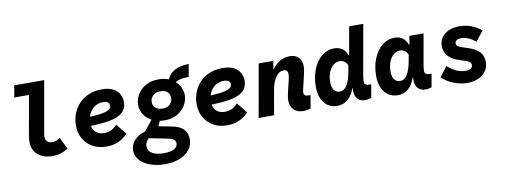

<svg xmlns="http://www.w3.org/2000/svg" viewBox="-75 -1162 4950 1880"><g transform="rotate(-10 2400.0 -222.0)"><path d="M368.5 17Q278 17 223.2 -30.8Q168.5 -78.5 168.5 -155.5Q168.5 -173.5 171 -194.8Q173.5 -216 178.5 -245.5L254.5 -675.5L309.5 -613H97.5L118.5 -730H415.5L327.5 -230.5Q324.5 -213.5 323 -201.8Q321.5 -190 321.5 -181Q321.5 -151.5 340.2 -134.8Q359 -118 391 -118Q411 -118 428.5 -124.8Q446 -131.5 466.5 -147L525 -29Q486.5 -5.5 449.2 5.8Q412 17 368.5 17Z M902.5 17Q826 17 768 -16Q710 -49 677.2 -106.2Q644.5 -163.5 644.5 -237Q644.5 -299 665.5 -354.2Q686.5 -409.5 726.8 -452Q767 -494.5 824.5 -518.8Q882 -543 954.5 -543Q1050.5 -543 1099 -498Q1147.5 -453 1147.5 -383.5Q1147.5 -319.5 1105.5 -281Q1063.5 -242.5 974.8 -225.8Q886 -209 745 -209L737.5 -296.5Q828 -298.5 888.2 -306Q948.5 -313.5 978.8 -329.5Q1009 -345.5 1009 -372.5Q1009 -394 993.2 -405.8Q977.5 -417.5 945 -417.5Q897 -417.5 861.2 -393Q825.5 -368.5 805.8 -328.2Q786 -288 786 -240.5Q786 -182 817.5 -149.5Q849 -117 906 -117Q943 -117 973.8 -131.2Q1004.5 -145.5 1035 -177.5L1117.5 -73Q1073 -27 1021.2 -5Q969.5 17 902.5 17Z M1441 286.5Q1358.5 286.5 1293.5 263.2Q1228.5 240 1191 198Q1153.5 156 1153.5 100Q1153.5 54.5 1179 17.5Q1204.5 -19.5 1250.5 -43.2Q1296.5 -67 1357.5 -72.5L1365 -14.5Q1327 1 1308.2 26.8Q1289.5 52.5 1289.5 84Q1289.5 129.5 1332 154Q1374.5 178.5 1446 178.5Q1513 178.5 1548.8 158.8Q1584.5 139 1584.5 106Q1584.5 82.5 1569 68.2Q1553.5 54 1515 46L1271 -3V-24L1394.5 -180L1472 -164L1438.5 -91L1570 -65Q1651 -49 1685.2 -10Q1719.5 29 1719.5 87Q1719.5 146.5 1684 191.5Q1648.5 236.5 1585.8 261.5Q1523 286.5 1441 286.5ZM1509 -137Q1443.5 -137 1391.2 -162.2Q1339 -187.5 1309 -231.5Q1279 -275.5 1279 -330.5Q1279 -384 1307.2 -432.5Q1335.5 -481 1389.5 -512Q1443.5 -543 1521 -543Q1584.5 -543 1635.2 -517Q1686 -491 1716 -447Q1746 -403 1746 -348Q1746 -293.5 1717 -245.2Q1688 -197 1634.8 -167Q1581.5 -137 1509 -137ZM1511.5 -254Q1541.5 -254 1563.8 -265.5Q1586 -277 1598 -297.8Q1610 -318.5 1610 -345Q1610 -381.5 1585 -403Q1560 -424.5 1518 -424.5Q1485 -424.5 1462 -412Q1439 -399.5 1427 -378.8Q1415 -358 1415 -332Q1415 -296 1441 -275Q1467 -254 1511.5 -254ZM1657.5 -470.5 1608.5 -500.5Q1638 -578 1696 -608.8Q1754 -639.5 1837 -639.5L1814.5 -515Q1762 -515 1725.8 -506Q1689.5 -497 1657.5 -470.5Z M2102.5 17Q2026 17 1968 -16Q1910 -49 1877.2 -106.2Q1844.5 -163.5 1844.5 -237Q1844.5 -299 1865.5 -354.2Q1886.5 -409.5 1926.8 -452Q1967 -494.5 2024.5 -518.8Q2082 -543 2154.5 -543Q2250.5 -543 2299 -498Q2347.5 -453 2347.5 -383.5Q2347.5 -319.5 2305.5 -281Q2263.5 -242.5 2174.8 -225.8Q2086 -209 1945 -209L1937.5 -296.5Q2028 -298.5 2088.2 -306Q2148.5 -313.5 2178.8 -329.5Q2209 -345.5 2209 -372.5Q2209 -394 2193.2 -405.8Q2177.5 -417.5 2145 -417.5Q2097 -417.5 2061.2 -393Q2025.5 -368.5 2005.8 -328.2Q1986 -288 1986 -240.5Q1986 -182 2017.5 -149.5Q2049 -117 2106 -117Q2143 -117 2173.8 -131.2Q2204.5 -145.5 2235 -177.5L2317.5 -73Q2273 -27 2221.2 -5Q2169.5 17 2102.5 17Z M2864 9Q2803.5 9 2769 -25Q2734.5 -59 2734.5 -118Q2734.5 -137.5 2737.8 -157.2Q2741 -177 2747.5 -205L2771 -302Q2776.5 -324.5 2779.5 -341.5Q2782.5 -358.5 2782.5 -372.5Q2782.5 -394.5 2771.8 -405.8Q2761 -417 2739.5 -417Q2711 -417 2686.2 -395.8Q2661.5 -374.5 2643.2 -336.2Q2625 -298 2616 -247L2572.5 0H2419.5L2512.5 -526H2658L2639.5 -421.5L2621 -445H2648Q2720.5 -543 2822 -543Q2879.5 -543 2910.8 -511.2Q2942 -479.5 2942 -425.5Q2942 -404.5 2938.2 -381.8Q2934.5 -359 2928 -331.5L2900.5 -215.5Q2895.5 -195 2893.8 -185.8Q2892 -176.5 2892 -170Q2892 -132.5 2937.5 -132.5H2959L2936 -3Q2900 9 2864 9Z M3199.5 17Q3118.5 17 3071 -43Q3023.5 -103 3023.5 -204.5Q3023.5 -301.5 3055.2 -378Q3087 -454.5 3141.5 -498.8Q3196 -543 3265 -543Q3312.5 -543 3346.2 -519Q3380 -495 3392.5 -452H3432.5L3390.5 -405.5L3448 -730H3588.5L3501.5 -242Q3497 -217 3495.2 -201.8Q3493.5 -186.5 3493.5 -175Q3493.5 -133.5 3541 -133.5H3562L3539 -2.5Q3524.5 3 3509.8 6Q3495 9 3478 9Q3429.5 9 3402.8 -20.5Q3376 -50 3376 -103.5Q3376 -118 3378.8 -133.8Q3381.5 -149.5 3388 -173.5L3412.5 -121L3372.5 -126.5Q3348 -57 3303.8 -20Q3259.5 17 3199.5 17ZM3249.5 -116.5Q3291 -116.5 3319 -161.2Q3347 -206 3363.5 -297L3374 -355Q3361 -383.5 3342.2 -396.8Q3323.5 -410 3296.5 -410Q3260 -410 3231.5 -385.8Q3203 -361.5 3186.5 -319.2Q3170 -277 3170 -223.5Q3170 -172 3190.8 -144.2Q3211.5 -116.5 3249.5 -116.5Z M3803.5 17Q3720.5 17 3672 -43Q3623.5 -103 3623.5 -204.5Q3623.5 -301.5 3655.2 -378Q3687 -454.5 3741.5 -498.8Q3796 -543 3865 -543Q3915.5 -543 3945.8 -519.2Q3976 -495.5 3992 -452H4032L3990.5 -405.5L4013 -535.5H4153.5L4101.5 -242Q4097 -217 4095.2 -201.8Q4093.5 -186.5 4093.5 -175Q4093.5 -133.5 4141 -133.5H4162L4139 -2.5Q4124.5 3 4109.8 6Q4095 9 4078 9Q4029.5 9 4002.8 -20.5Q3976 -50 3976 -103.5Q3976 -118 3978.8 -133.8Q3981.5 -149.5 3988 -173.5L4012.5 -121L3972.5 -126.5Q3949 -57 3905.5 -20Q3862 17 3803.5 17ZM3849.5 -116Q3891 -116 3919 -161.2Q3947 -206.5 3963.5 -297L3974 -355Q3962 -383 3943.2 -396.5Q3924.5 -410 3896.5 -410Q3860 -410 3831.5 -385.8Q3803 -361.5 3786.5 -319.2Q3770 -277 3770 -223.5Q3770 -171.5 3790.8 -143.8Q3811.5 -116 3849.5 -116Z M4493.5 17Q4425 17 4359 -9.2Q4293 -35.5 4241.5 -82.5L4319 -181.5Q4403.5 -103 4496 -103Q4530 -103 4548 -114.8Q4566 -126.5 4566 -148.5Q4566 -180.5 4519.5 -196L4445 -220.5Q4378.5 -242.5 4343 -282.5Q4307.5 -322.5 4307.5 -380Q4307.5 -429.5 4332.5 -466Q4357.5 -502.5 4403 -522.8Q4448.5 -543 4509 -543Q4572 -543 4624.2 -523.8Q4676.5 -504.5 4727.5 -464L4650 -364.5Q4613 -395.5 4578 -410.2Q4543 -425 4506.5 -425Q4478.5 -425 4462 -414Q4445.5 -403 4445.5 -384Q4445.5 -368.5 4456 -358.2Q4466.5 -348 4490.5 -340L4565 -315.5Q4637.5 -291.5 4671.2 -253.2Q4705 -215 4705 -155.5Q4705 -104 4678.2 -65.2Q4651.5 -26.5 4604 -4.8Q4556.5 17 4493.5 17Z"/></g></svg>

Font: Google Sans Code
Style: Italic
Weight: 400
Italic angle: -10°
Monospace: yes
Designer: Google Sans Code Authors
Foundry: Google LLC
Version: Version 6.000